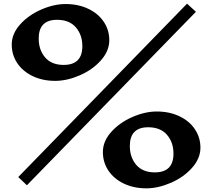

<svg xmlns="http://www.w3.org/2000/svg" viewBox="-20 -905 1156 1047"><path d="M576 -686Q576 -627 530 -575.5Q484 -524 414.5 -494Q345 -464 281 -464Q212 -464 158 -490Q104 -516 74 -561Q44 -606 44 -662Q44 -721 90 -772Q136 -823 205 -853Q274 -883 338 -883Q407 -883 461.5 -857Q516 -831 546 -786Q576 -741 576 -686ZM191 -695Q191 -633 226 -592Q261 -551 327 -551Q429 -551 429 -653Q429 -715 393.5 -756Q358 -797 291 -797Q191 -797 191 -695ZM126.7 105.3 79.6 60.4 1000 -885 1048.4 -840.8ZM1073 -100Q1073 -41 1027 10.5Q981 62 911.5 92Q842 122 778 122Q709 122 655 96Q601 70 571 25Q541 -20 541 -76Q541 -135 587 -186Q633 -237 702 -267Q771 -297 835 -297Q904 -297 958.5 -271Q1013 -245 1043 -200Q1073 -155 1073 -100ZM688 -109Q688 -47 723 -6Q758 35 824 35Q926 35 926 -67Q926 -129 890.5 -170Q855 -211 788 -211Q688 -211 688 -109Z"/></svg>

Font: Inknut Antiqua
Style: Bold
Weight: 700
Designer: Claus Eggers Sørensen
Foundry: Claus Eggers Sørensen
Version: Version 1.003; ttfautohint (v1.8.2) -l 8 -r 50 -G 200 -x 14 